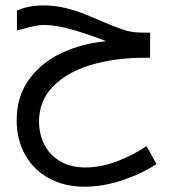

<svg xmlns="http://www.w3.org/2000/svg" viewBox="-20 -685 640 708"><path d="M41.5 -241.5Q41.5 -329.5 87.5 -392.5Q133.5 -455.5 208.5 -490.2Q283.5 -525 371.5 -533Q311 -557 248.8 -575Q186.5 -593 143.5 -593Q126.5 -593 110.8 -589.8Q95 -586.5 63 -578L42.5 -572.5V-645.5Q82.5 -665 141.5 -665Q179 -665 214.5 -657Q250 -649 279.2 -638Q308.5 -627 350.5 -608.5Q401.5 -586.5 432.8 -576Q464 -565.5 495.5 -565L533.5 -564.5V-472H514Q403.5 -472 315.2 -445.5Q227 -419 175.5 -366Q124 -313 124 -237.5Q124 -190.5 143.5 -152Q163 -113.5 201.5 -90.5Q240 -67.5 295.5 -67.5Q350.5 -67.5 409 -89.2Q467.5 -111 520.5 -146L557 -80Q502 -44 430.5 -20.2Q359 3.5 292 3.5Q217 3.5 160.2 -27.8Q103.5 -59 72.5 -114.5Q41.5 -170 41.5 -241.5Z"/></svg>

Font: JuliaMono
Style: Italic
Weight: 400
Italic angle: -9°
Monospace: yes
Designer: cormullion
Foundry: corm
Version: Version 0.057; ttfautohint (v1.8.4)